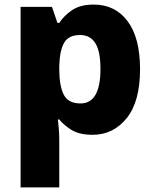

<svg xmlns="http://www.w3.org/2000/svg" viewBox="-20 -579 677 839"><path d="M390 -559Q483 -559 537.5 -486.5Q592 -414 592 -276Q592 -135 533.5 -62.5Q475 10 385 10Q326 10 292 -11.5Q258 -33 239 -57H233Q235 -39 237 -16Q239 7 239 34V240H70V-549H207L231 -479H239Q260 -511 295.5 -535Q331 -559 390 -559ZM330 -426Q280 -426 260.5 -392.5Q241 -359 239 -292V-277Q239 -204 258.5 -165.5Q278 -127 332 -127Q419 -127 419 -278Q419 -355 396.5 -390.5Q374 -426 330 -426Z"/></svg>

Font: Noto Sans Syriac ExtraBold
Style: Regular
Weight: 800
Designer: Patrick Giasson and the Monotype Design Team
Foundry: Monotype Imaging Inc.
Version: Version 3.000; ttfautohint (v1.8.4.7-5d5b)